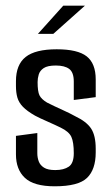

<svg xmlns="http://www.w3.org/2000/svg" viewBox="-20 -648 392 674"><path d="M172 6Q99 6 67.5 -23.5Q36 -53 36 -106V-171L111 -181V-110Q111 -95 116 -81.5Q121 -68 134.5 -59.5Q148 -51 174 -51Q204 -51 221.5 -63Q239 -75 239 -110Q239 -149 230.5 -167.5Q222 -186 193 -200Q185 -204 173 -209.5Q161 -215 147.5 -221Q134 -227 122 -232.5Q110 -238 103 -242Q75 -258 60.5 -273Q46 -288 41 -305.5Q36 -323 36 -346V-363Q36 -421 70 -448Q104 -475 179 -475Q253 -475 284.5 -450Q316 -425 316 -369V-307L239 -297V-362Q239 -394 223 -406Q207 -418 176 -418Q147 -418 133.5 -409Q120 -400 116 -386.5Q112 -373 112 -360Q112 -327 118.5 -313.5Q125 -300 145 -288Q155 -283 170.5 -275.5Q186 -268 205 -259.5Q224 -251 244 -240Q284 -221 300 -196.5Q316 -172 316 -126V-113Q316 -53 285.5 -23.5Q255 6 172 6ZM113 -529 202 -628H278L167 -529Z"/></svg>

Font: Smooch Sans Thin SemiBold
Style: Regular
Weight: 600
Version: Version 1.010